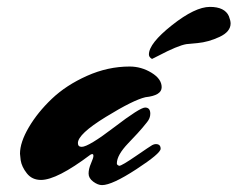

<svg xmlns="http://www.w3.org/2000/svg" viewBox="-20 -514 689 557"><path d="M319 -40Q319 -35 326 -33Q333 -33 374.5 -61.5Q416 -90 421.5 -93Q427 -96 432 -96Q446 -96 446 -82.5Q446 -69 375.5 -23Q305 23 276 23Q264 23 250.5 13Q237 3 237 -10.5Q237 -24 244 -40Q251 -56 251 -61.5Q251 -67 248 -67Q245 -67 242 -65Q145 8 99 8Q73 8 58 -11Q43 -30 40 -49L38 -68Q38 -101 63.5 -144.5Q89 -188 130.5 -227.5Q172 -267 232.5 -294Q293 -321 356 -321Q390 -321 419.5 -303Q449 -285 449 -261Q449 -237 402 -232Q367 -224 286.5 -174.5Q206 -125 206 -99Q206 -88 217 -88Q237 -88 311.5 -145Q386 -202 401 -202Q416 -202 416 -184Q416 -171 406.5 -159.5Q397 -148 393 -143Q385 -133 352 -98.5Q319 -64 319 -40ZM644 -467Q649 -454 649 -446Q649 -422 617 -407Q585 -392 553 -389L521 -386Q496 -382 439 -352L421 -343Q412 -348 412 -356Q412 -388 479 -441Q546 -494 589 -494Q632 -494 644 -467Z"/></svg>

Font: Mrs Sheppards
Style: Regular
Weight: 400
Version: Version 1.000